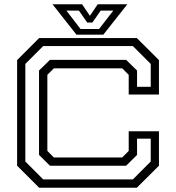

<svg xmlns="http://www.w3.org/2000/svg" viewBox="-20 -878 824 898"><path d="M163 0 60 -103V-597L163 -700H620L723.5 -597V-436H582V-528L551.5 -558.5H232L201.5 -528V-172L232 -141.5H551.5L582 -172V-264H723.5V-103L620 0ZM182 -39H601.5L685 -122.5V-229.5H621V-153.5L570 -103H213.5L162.5 -153.5V-548L213.5 -598H570L621 -548V-472H685V-579L601.5 -662.5H182L98.5 -579V-122.5ZM337.5 -716 225.5 -858H364L400.5 -804L437 -858H575.5L463.5 -716ZM356.5 -742.5H443.5L510 -828.5H451L412 -772.5H388L349 -828.5H290.5Z"/></svg>

Font: Tourney Expanded
Style: Regular
Weight: 400
Width: 7
Designer: Tyler Finck
Foundry: Etcetera Type Co
Version: Version 1.010; ttfautohint (v1.8.3)